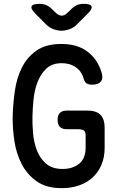

<svg xmlns="http://www.w3.org/2000/svg" viewBox="-20 -970 640 1000"><path d="M426 -265Q426 -285 416 -291Q406 -297 386 -297H328Q304 -297 292 -309Q280 -321 280 -346Q280 -370 292 -382Q304 -394 328 -394H436Q481 -394 503 -372Q525 -350 525 -305V-201Q525 -149 507.5 -109.5Q490 -70 460 -43.5Q430 -17 389.5 -3.5Q349 10 302 10Q222 10 172 -25Q122 -60 93.5 -114.5Q65 -169 55 -235.5Q45 -302 46 -365Q48 -431 57.5 -497.5Q67 -564 94 -618Q121 -672 170 -706.5Q219 -741 299 -741Q339 -741 372 -732Q405 -723 431 -704.5Q457 -686 476.5 -659.5Q496 -633 508 -596Q519 -564 506 -546.5Q493 -529 460 -529Q441 -529 430.5 -536Q420 -543 415 -563Q404 -600 374 -620.5Q344 -641 302 -641Q250 -641 220 -611.5Q190 -582 174.5 -540Q159 -498 154.5 -450.5Q150 -403 149 -365Q148 -326 152 -278Q156 -230 171.5 -188.5Q187 -147 219 -118.5Q251 -90 306 -90Q358 -90 392 -117Q426 -144 426 -202ZM187 -950Q205 -950 220.5 -943.5Q236 -937 249 -924L270 -904Q285 -889 300.5 -888.5Q316 -888 331 -903L354 -925Q367 -938 382 -944Q397 -950 416 -950Q451 -950 456.5 -937Q462 -924 437 -899L382 -844Q365 -826 342 -818Q319 -810 300 -810Q281 -810 258.5 -818Q236 -826 219 -844L165 -898Q139 -924 144.5 -937Q150 -950 187 -950Z"/></svg>

Font: Maple Mono Medium
Style: Regular
Weight: 500
Monospace: yes
Designer: subframe7536
Version: Version 7.000